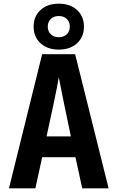

<svg xmlns="http://www.w3.org/2000/svg" viewBox="-20 -1025 640 1045"><path d="M28.8 0 209.4 -730H389L571.2 0H427.6L390.6 -169.4H209.5L172.6 0ZM233.5 -282.7H365.7L327.5 -466.1Q319.2 -508 311.4 -546.4Q303.7 -584.7 300 -604.5Q296.3 -584.7 289.4 -546.8Q282.5 -508.9 273.3 -467.1ZM300 -755Q238.4 -755 200.7 -789.5Q163 -824.1 163 -880.1Q163 -936.1 200.7 -970.6Q238.4 -1005 300 -1005Q361.6 -1005 399.3 -970.5Q437 -935.9 437 -879.9Q437 -823.9 399.3 -789.4Q361.6 -755 300 -755ZM300 -822.4Q327 -822.4 343.5 -838.5Q360 -854.5 360 -880.4Q360 -906.3 343.5 -922Q327 -937.8 300 -937.8Q273 -937.8 256.5 -921.9Q240 -906.1 240 -880Q240 -854.5 256.5 -838.5Q273 -822.4 300 -822.4Z"/></svg>

Font: JetBrains Mono
Style: Regular
Weight: 400
Monospace: yes
Designer: Philipp Nurullin, Konstantin Bulenkov
Foundry: JetBrains
Version: Version 2.305